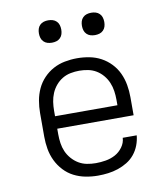

<svg xmlns="http://www.w3.org/2000/svg" viewBox="-83 -802 766 879"><g transform="rotate(-10 300.0 -362.0)"><path d="M302 8Q273 8 244.5 2.5Q216 -3 190.5 -16Q165 -29 145 -50.5Q125 -72 112.5 -98Q100 -124 95 -152.5Q90 -181 90 -210V-320Q90 -349 95 -377.5Q100 -406 112 -432Q124 -458 144 -479Q164 -500 189 -513.5Q214 -527 242.5 -532.5Q271 -538 300 -538Q329 -538 357.5 -532.5Q386 -527 411 -513.5Q436 -500 456 -479Q476 -458 488 -432Q500 -406 505 -377.5Q510 -349 510 -320V-236H155V-210Q155 -189 158 -168.5Q161 -148 169 -129.5Q177 -111 191 -95Q205 -79 222.5 -68.5Q240 -58 260.5 -54Q281 -50 302 -50Q325 -50 348.5 -54Q372 -58 392.5 -69Q413 -80 427.5 -100Q442 -120 443 -143H508Q506 -120 497.5 -97.5Q489 -75 474 -56.5Q459 -38 438.5 -25.5Q418 -13 395.5 -5.5Q373 2 349.5 5Q326 8 302 8ZM155 -294H445V-320Q445 -340 442 -360.5Q439 -381 431 -400Q423 -419 409.5 -435Q396 -451 378.5 -461.5Q361 -472 340.5 -476Q320 -480 300 -480Q280 -480 259.5 -476Q239 -472 221.5 -461.5Q204 -451 190.5 -435Q177 -419 169 -400Q161 -381 158 -360.5Q155 -340 155 -320ZM400 -628Q389 -628 379 -631Q369 -634 361.5 -641.5Q354 -649 351 -659Q348 -669 348 -680Q348 -691 351 -701Q354 -711 361.5 -718.5Q369 -726 379 -729Q389 -732 400 -732Q411 -732 421 -729Q431 -726 438.5 -718.5Q446 -711 449 -701Q452 -691 452 -680Q452 -669 449 -659Q446 -649 438.5 -641.5Q431 -634 421 -631Q411 -628 400 -628ZM200 -628Q189 -628 179 -631Q169 -634 161.5 -641.5Q154 -649 151 -659Q148 -669 148 -680Q148 -691 151 -701Q154 -711 161.5 -718.5Q169 -726 179 -729Q189 -732 200 -732Q211 -732 221 -729Q231 -726 238.5 -718.5Q246 -711 249 -701Q252 -691 252 -680Q252 -669 249 -659Q246 -649 238.5 -641.5Q231 -634 221 -631Q211 -628 200 -628Z"/></g></svg>

Font: Iosevka Slab Light Extended
Style: Regular
Weight: 300
Width: 7
Monospace: yes
Designer: Belleve Invis
Foundry: Belleve Invis
Version: Version 11.1.0; ttfautohint (v1.8.3)